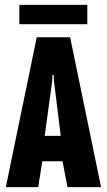

<svg xmlns="http://www.w3.org/2000/svg" viewBox="-20 -774 442 794"><path d="M4 0 132 -620H270L398 0H259L235 -126L256 -107H141L158 -126L138 0ZM163 -198 152 -212H249L233 -198L203 -440L202 -464H197L196 -440ZM60 -674V-754H341V-674Z"/></svg>

Font: Smooch Sans ExtraBold
Style: Regular
Weight: 800
Designer: Robert E. Leuschke
Foundry: Robert E. Leuschke
Version: Version 1.010